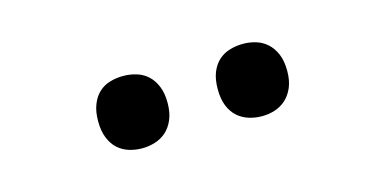

<svg xmlns="http://www.w3.org/2000/svg" viewBox="-31 -847 638 318"><g transform="rotate(-15 288.5 -688.0)"><path d="M126 -688Q126 -705.1 130.9 -717Q135.7 -729 143.8 -736.3Q151.9 -743.7 162.6 -746.8Q173.3 -750 185.1 -750Q196.8 -750 207.5 -746.8Q218.3 -743.7 226.6 -736.3Q234.9 -729 240 -717Q245.1 -705.1 245.1 -688Q245.1 -671.4 240 -659.4Q234.9 -647.5 226.6 -640.1Q218.3 -632.8 207.5 -629.4Q196.8 -626 185.1 -626Q173.3 -626 162.6 -629.4Q151.9 -632.8 143.8 -640.1Q135.7 -647.5 130.9 -659.4Q126 -671.4 126 -688ZM331.1 -688Q331.1 -705.1 335.9 -717Q340.8 -729 349.1 -736.3Q357.4 -743.7 368.2 -746.8Q378.9 -750 391.1 -750Q402.3 -750 412.8 -746.8Q423.3 -743.7 431.6 -736.3Q439.9 -729 445.1 -717Q450.2 -705.1 450.2 -688Q450.2 -671.4 445.1 -659.4Q439.9 -647.5 431.6 -640.1Q423.3 -632.8 412.8 -629.4Q402.3 -626 391.1 -626Q378.9 -626 368.2 -629.4Q357.4 -632.8 349.1 -640.1Q340.8 -647.5 335.9 -659.4Q331.1 -671.4 331.1 -688Z"/></g></svg>

Font: Droid Serif
Style: Bold
Weight: 700
Designer: Monotype Design team
Foundry: Monotype Imaging Inc.
Version: Version 1.03